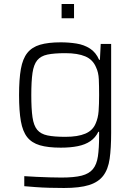

<svg xmlns="http://www.w3.org/2000/svg" viewBox="-20 -729 675 957"><path d="M299 208Q264 208 226.5 207Q189 206 156.5 203.5Q124 201 101 199V149Q129 151 162 152.5Q195 154 227.5 155Q260 156 286 156Q350 156 387 146.5Q424 137 443 114Q462 91 468 50.5Q474 10 474 -53V-72H470Q456 -43 430.5 -25.5Q405 -8 368 -0.5Q331 7 283 7Q219 7 178.5 -5Q138 -17 115.5 -45.5Q93 -74 84 -125Q75 -176 75 -255Q75 -334 84 -385Q93 -436 116 -465Q139 -494 179.5 -506Q220 -518 283 -518Q323 -518 361 -512Q399 -506 428.5 -487Q458 -468 474 -431H478L482 -510H534V-67Q534 10 526.5 62.5Q519 115 494.5 147Q470 179 423.5 193.5Q377 208 299 208ZM306 -47Q368 -47 405.5 -63Q443 -79 457 -114Q469 -141 471.5 -175.5Q474 -210 474 -255Q474 -300 472.5 -334Q471 -368 459 -393Q443 -432 405 -448Q367 -464 306 -464Q250 -464 216.5 -457Q183 -450 165.5 -428.5Q148 -407 142 -365.5Q136 -324 136 -255Q136 -186 142 -144.5Q148 -103 165.5 -82Q183 -61 216.5 -54Q250 -47 306 -47ZM287 -638V-709H349V-638Z"/></svg>

Font: Saira SemiExpanded Light
Style: Regular
Weight: 300
Width: 6
Designer: Hector Gatti with collaboration of the Omnibus-Type team
Foundry: Omnibus-Type
Version: Version 1.101